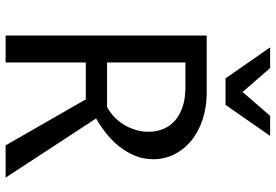

<svg xmlns="http://www.w3.org/2000/svg" viewBox="-169 -812 981 683"><g transform="rotate(90 321.5 -470.5)"><path d="M202.1 -285.2V0H106.4V-715.3H308.6Q361.3 -715.3 405.3 -700.7Q449.2 -686 480.5 -660.4Q511.7 -634.8 529.1 -600.1Q546.4 -565.4 546.4 -525.4Q546.4 -490.2 533.7 -459.7Q521 -429.2 500.5 -403.6Q480 -377.9 453.9 -357.4Q427.7 -336.9 401.4 -321.8L611.8 0H497.1L333.5 -285.2ZM202.1 -360.8H360.8Q381.3 -372.1 397.7 -388.2Q414.1 -404.3 425.3 -423.6Q436.5 -442.9 442.6 -464.4Q448.7 -485.8 448.7 -508.3Q448.7 -536.1 439 -560.3Q429.2 -584.5 409.4 -602.1Q389.6 -619.6 359.9 -629.6Q330.1 -639.6 290 -639.6H202.1ZM463.4 -940.9 353 -782.2H258.8L148.4 -940.9H222.2L307.1 -842.8L392.1 -940.9Z"/></g></svg>

Font: Proza Libre
Style: Regular
Weight: 400
Designer: Jasper de Waard
Foundry: Jasper de Waard
Version: Version 1.000; ttfautohint (v1.4.1.8-43bc)